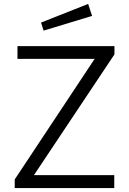

<svg xmlns="http://www.w3.org/2000/svg" viewBox="-20 -958 657 978"><path d="M429 -938 189 -843 202 -802 449 -877ZM55 0H562V-66H153L563 -681V-723H69V-658H462L55 -44Z"/></svg>

Font: United Sans Light
Style: Regular
Weight: 300
Designer: Pablo Impallari, Rodrigo Fuenzalida (Modified by Dan O. Williams)
Version: Version 1.000;PS 001.000;hotconv 1.0.88;makeotf.lib2.5.64775